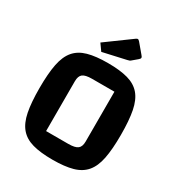

<svg xmlns="http://www.w3.org/2000/svg" viewBox="-200 -981 1048 1128"><g transform="rotate(30 324.0 -417.5)"><path d="M48 -312Q48 -410 60.5 -473.5Q73 -537 104 -573.5Q135 -610 188.5 -625Q242 -640 324 -640Q406 -640 459.5 -625Q513 -610 544 -573.5Q575 -537 587.5 -473.5Q600 -410 600 -312Q600 -214 587.5 -151Q575 -88 544 -51.5Q513 -15 459.5 0Q406 15 324 15Q242 15 188.5 0Q135 -15 104 -51.5Q73 -88 60.5 -151Q48 -214 48 -312ZM208 -112H358Q404 -112 422 -126Q440 -140 440 -175V-513H289Q243 -513 225.5 -499Q208 -485 208 -450ZM256 -677 224 -722 394 -846Q400 -850 404 -850Q410 -850 417 -842L470 -779Q478 -770 478 -765Q478 -758 468 -750L436 -723Q431 -718 426 -716Q421 -714 412 -712Z"/></g></svg>

Font: Changa SemiBold
Style: Regular
Weight: 600
Designer: Eduardo Rodriguez Tunni
Foundry: Eduardo Rodriguez Tunni
Version: Version 3.002; ttfautohint (v1.8.2)